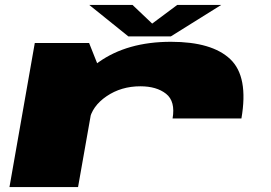

<svg xmlns="http://www.w3.org/2000/svg" viewBox="-20 -761 1102 781"><path d="M682 -279H962Q991.5 -449 917 -520Q842.5 -591 675.5 -591Q497.5 -591 381 -508Q264.5 -425 253 -359L343 -270Q354 -329 413.5 -369.5Q473 -410 551 -410Q617 -410 655.5 -379.5Q694 -349 682 -279ZM18.5 0H297.5L383 -484L342.5 -586H121.5ZM502 -613H675L880 -741H701L599 -665L519 -741H343Z"/></svg>

Font: Anybody ExtraExpanded Black
Style: Italic
Weight: 900
Width: 8
Italic angle: -10°
Version: Version 1.113;gftools[0.9.25]